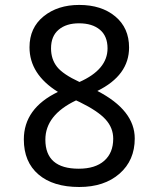

<svg xmlns="http://www.w3.org/2000/svg" viewBox="-20 -745 640 775"><path d="M373 -377.9Q523.9 -299.8 523.9 -186Q523.9 -97.7 462.4 -43.9Q400.9 9.8 299.8 9.8Q194.3 9.8 135.3 -40.8Q76.2 -91.3 76.2 -182.1Q76.2 -307.6 213.9 -374Q99.1 -445.3 99.1 -554.2Q99.1 -632.8 156 -679Q212.9 -725.1 299.8 -725.1Q389.6 -725.1 445.3 -678.7Q501 -632.3 501 -553.2Q501 -440.9 373 -377.9ZM300.8 -414.1Q414.1 -464.4 414.1 -549.8Q414.1 -599.1 383.3 -625Q352.5 -650.9 298.8 -650.9Q247.1 -650.9 216.6 -625Q186 -599.1 186 -549.8Q186 -505.9 210.2 -475.3Q234.4 -444.8 300.8 -414.1ZM287.1 -339.8Q163.1 -280.8 163.1 -181.2Q163.1 -64 297.9 -64Q364.3 -64 400.6 -95.9Q437 -127.9 437 -185.1Q437 -229 406.2 -262.9Q375.5 -296.9 301.8 -333Z"/></svg>

Font: Noto Mono
Style: Regular
Weight: 400
Designer: Monotype Design Team
Foundry: Monotype Imaging Inc.
Version: Version 1.00